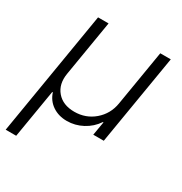

<svg xmlns="http://www.w3.org/2000/svg" viewBox="-175 -673 953 1007"><g transform="rotate(30 301.5 -169.0)"><path d="M2.8 207 127.8 -545.5H191.4L135.3 -208.5Q123.9 -140.6 160.7 -97.5Q197.4 -54.3 266.7 -54.3Q335.9 -54.3 386.5 -97.7Q437.1 -141 448.5 -208.5L504.6 -545.5H568.2L477.3 0H413.7L427.9 -82.7H424.4Q396 -40.5 351.2 -16.7Q306.5 7.1 256.7 7.1Q207 7.1 170.1 -17.6Q133.2 -42.3 119 -86.3H115.4L66.4 207Z"/></g></svg>

Font: Karasuma Gothic
Style: Light Italic
Weight: 300
Italic angle: 9.39998°
Designer: Rasmus Andersson / Ryoko Nishizuka
Foundry: rsms
Version: Version 1.00